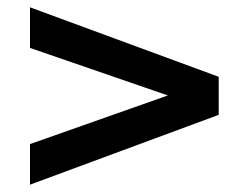

<svg xmlns="http://www.w3.org/2000/svg" viewBox="-20 -570 690 525"><path d="M62 -65V-176L439 -309L62 -439V-550L578 -360V-256Z"/></svg>

Font: Azeret Mono Thin Medium
Style: Regular
Weight: 500
Version: Version 1.002